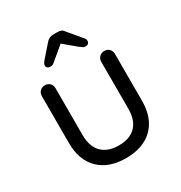

<svg xmlns="http://www.w3.org/2000/svg" viewBox="-170 -840 916 971"><g transform="rotate(-30 287.5 -355.0)"><path d="M461 -517Q479 -517 490 -505.5Q501 -494 501 -477V-204Q501 -103 444.5 -47.5Q388 8 287 8Q187 8 130.5 -47.5Q74 -103 74 -204V-477Q74 -494 85.5 -505.5Q97 -517 114 -517Q132 -517 143 -505.5Q154 -494 154 -477V-204Q154 -136 189 -101Q224 -66 287 -66Q352 -66 386.5 -101Q421 -136 421 -204V-477Q421 -494 432.5 -505.5Q444 -517 461 -517ZM303 -671 219 -601Q210 -593 203.5 -588.5Q197 -584 185 -584Q176 -584 170 -589.5Q164 -595 164 -602Q164 -608 166 -612.5Q168 -617 173 -624L238 -698Q254 -718 281 -718H304Q318 -718 326.5 -714Q335 -710 343 -698L405 -624Q411 -618 412.5 -613Q414 -608 414 -603Q414 -596 408.5 -590Q403 -584 393 -584Q382 -584 375.5 -589Q369 -594 359 -601L272 -674Z"/></g></svg>

Font: Quicksand Light Medium
Style: Regular
Weight: 500
Version: Version 3.006